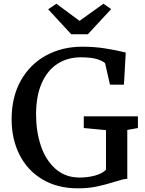

<svg xmlns="http://www.w3.org/2000/svg" viewBox="-20 -1003 783 1034"><path d="M42.5 0ZM422.9 -751.5Q490.2 -751.5 548.6 -741.9Q606.9 -732.4 657.2 -720.2L647.5 -546.9H572.3L545.9 -662.6Q533.7 -674.8 502.4 -684.6Q471.2 -694.3 415 -694.3Q343.8 -694.3 289.6 -659.4Q235.4 -624.5 204.8 -555.4Q174.3 -486.3 174.3 -386.7Q174.3 -295.4 200 -218.3Q225.6 -141.1 278.6 -94Q331.5 -46.9 408.7 -46.9Q452.6 -46.9 491.2 -57.4Q529.8 -67.9 550.8 -88.4V-302.2L431.2 -313.5V-376.5H722.7V-313.5L665.5 -303.2V-40Q652.8 -39.6 636.5 -35.4Q620.1 -31.2 595.7 -23.4Q543.9 -7.3 499 2Q454.1 11.2 398.9 11.2Q289.1 11.2 208.5 -36.9Q127.9 -85 85.2 -169.4Q42.5 -253.9 42.5 -360.4Q42.5 -481 92.3 -569.3Q142.1 -657.7 228.5 -704.6Q314.9 -751.5 422.9 -751.5ZM283.7 -982.9 408.2 -890.6 537.1 -982.9 578.6 -954.1 453.1 -818.4H363.8L239.3 -953.1Z"/></svg>

Font: Merriweather
Style: Regular
Weight: 400
Designer: Eben Sorkin
Foundry: Eben Sorkin
Version: Version 1.584; ttfautohint (v1.6)